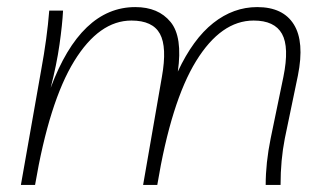

<svg xmlns="http://www.w3.org/2000/svg" viewBox="-20 -522 926 542"><path d="M39 0 96 -323Q113 -415 119 -492H158Q156 -453 148 -396.5Q140 -340 123 -274Q208 -502 362 -502Q427 -502 461.5 -460Q496 -418 482 -320Q525 -412 582 -457Q639 -502 706 -502Q779 -502 809.5 -453Q840 -404 821 -309L784 -131Q772 -70 772 0H730Q730 -62 744 -131L780 -305Q797 -389 776 -426.5Q755 -464 696 -464Q604 -464 533.5 -349.5Q463 -235 424 0H384L437 -305Q452 -389 431.5 -426.5Q411 -464 351 -464Q260 -464 189.5 -349.5Q119 -235 79 0Z"/></svg>

Font: Livvic ExtraLight
Style: Italic
Weight: 275
Italic angle: -10°
Designer: Jacques Le Bailly, Baron von Fonthausen
Version: Version 1.001; ttfautohint (v1.8.2)